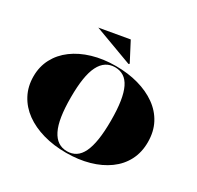

<svg xmlns="http://www.w3.org/2000/svg" viewBox="-197 -1174 1449 1415"><g transform="rotate(30 527.5 -466.0)"><path d="M530 -723Q634 -723 722 -698.5Q810 -674 876 -627Q942 -580 978 -511.5Q1014 -443 1014 -354Q1014 -267 978.5 -198.5Q943 -130 877.5 -82.5Q812 -35 723.5 -10Q635 15 530 15Q424 15 334.5 -10.5Q245 -36 179.5 -83.5Q114 -131 77.5 -199.5Q41 -268 41 -354Q41 -437 77 -505Q113 -573 178.5 -621.5Q244 -670 333.5 -696.5Q423 -723 530 -723ZM530 -712Q487 -712 454.5 -691Q422 -670 400 -626.5Q378 -583 367.5 -516Q357 -449 357 -356Q357 -264 367.5 -196.5Q378 -129 400 -85Q422 -41 454.5 -19.5Q487 2 530 2Q572 2 604 -18.5Q636 -39 657 -82.5Q678 -126 688.5 -194Q699 -262 699 -356Q699 -450 688.5 -517.5Q678 -585 657 -628Q636 -671 604 -691.5Q572 -712 530 -712ZM602 -782 275 -903 526 -947 609 -788Z"/></g></svg>

Font: Kalnia SemiExpanded SemiBold
Style: Regular
Weight: 600
Width: 6
Designer: Frida Medrano
Foundry: Frida Medrano
Version: Version 1.105